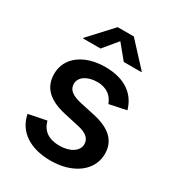

<svg xmlns="http://www.w3.org/2000/svg" viewBox="-185 -875 912 997"><g transform="rotate(30 271.0 -376.5)"><path d="M270 11.2C404.8 11.2 498.5 -59.6 498.5 -160.2C498.5 -236.3 449.7 -285.2 347.7 -307.6L258.3 -327.1C200.2 -340.3 176.3 -361.3 176.3 -396C176.3 -436 219.7 -464.4 277.3 -464.4C339.8 -464.4 370.6 -431.6 384.3 -393.6L486.3 -415C463.4 -497.1 396 -552.7 275.9 -552.7C149.9 -552.7 62 -487.8 62 -389.2C62 -310.1 110.8 -260.3 212.9 -237.3L305.2 -216.8C356.4 -205.6 380.9 -183.6 380.9 -150.4C380.9 -110.8 338.4 -79.1 271.5 -79.1C208.5 -79.1 168 -105.5 153.3 -161.1L46.4 -139.6C65.4 -42.5 148.9 11.2 270 11.2ZM205.1 -623 274.9 -707.5 344.2 -623H449.7V-627L323.2 -763.7H226.6L100.6 -627V-623Z"/></g></svg>

Font: Raveo Medium
Style: Regular
Weight: 500
Designer: Jakub Foglar, Rasmus Andersson (Inter)
Foundry: Jakubfoglar.com
Version: Version 1.100;Glyphs 3.2.3 (3260)